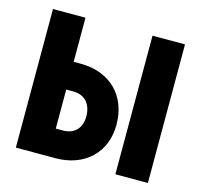

<svg xmlns="http://www.w3.org/2000/svg" viewBox="-85 -643 771 736"><g transform="rotate(15 300.0 -275.0)"><path d="M38 0H195C310 0 388 -73 388 -184C388 -300 311 -375 195 -375H167V-550H38ZM433 0H562V-550H433ZM167 -110V-265H195C241 -265 268 -234 268 -185C268 -139 241 -110 195 -110Z"/></g></svg>

Font: JetBrains Mono ExtraBold
Style: Regular
Weight: 800
Monospace: yes
Designer: Philipp Nurullin, Konstantin Bulenkov
Foundry: JetBrains
Version: Version 2.305